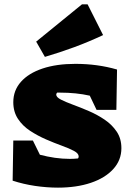

<svg xmlns="http://www.w3.org/2000/svg" viewBox="-20 -849 607 881"><path d="M246 12Q194 12 140.5 4Q87 -4 38 -20L41 -204H131L163 -139Q197 -130 231.5 -125Q266 -120 301 -120Q319 -120 338 -122Q341 -126 341 -131Q341 -145 319.5 -156.5Q298 -168 263.5 -180.5Q229 -193 191 -209.5Q153 -226 118.5 -248.5Q84 -271 62.5 -303.5Q41 -336 41 -380Q41 -434 76 -473.5Q111 -513 175 -534.5Q239 -556 326 -556Q427 -556 517 -530L514 -345H423L392 -410Q361 -417 327 -420.5Q293 -424 255 -424Q249 -424 242 -424Q238 -419 238 -415Q238 -403 259.5 -392Q281 -381 315 -368.5Q349 -356 387.5 -339.5Q426 -323 460 -300Q494 -277 515.5 -245Q537 -213 537 -169Q537 -114 499.5 -73Q462 -32 396.5 -10Q331 12 246 12ZM186 -588 146 -658 356 -829H382L453 -688Q387 -657 320.5 -632.5Q254 -608 186 -588Z"/></svg>

Font: Piazzolla SC Black
Style: Regular
Weight: 900
Designer: Juan Pablo del Peral
Foundry: Huerta Tipografica
Version: Version 1.330